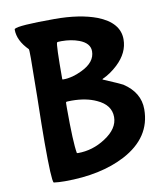

<svg xmlns="http://www.w3.org/2000/svg" viewBox="-82 -745 742 859"><g transform="rotate(-10 289.5 -315.5)"><path d="M348 -106Q410 -146 410 -199Q410 -254 348 -282Q301 -304 235 -304Q212 -304 210 -302Q209 -302 209 -274Q209 -118 218 -69Q220 -68 223 -68Q290 -68 348 -106ZM316 -561Q281 -574 237 -574Q219 -574 217 -572Q211 -566 211 -405Q212 -404 217 -404Q256 -404 301 -426Q364 -456 364 -506Q364 -543 316 -561ZM84 -140Q84 -208 87 -348L89 -522Q89 -562 87 -564Q40 -611 40 -661Q40 -663 41 -664Q56 -677 224 -677Q338 -677 415 -648Q512 -610 512 -534Q512 -473 459 -423Q426 -392 390 -376Q388 -374 388 -373Q466 -340 476 -334Q549 -286 549 -210Q549 -81 418 -12Q307 46 144 46Q116 46 93 43Q84 32 84 -140Z"/></g></svg>

Font: Bubblegum Sans
Style: Regular
Weight: 400
Designer: Angel Koziupa and Alejandro Paul
Foundry: Angel Koziupa and Alejandro Paul
Version: Version 1.001